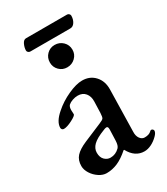

<svg xmlns="http://www.w3.org/2000/svg" viewBox="-184 -804 782 900"><g transform="rotate(-30 207.0 -354.5)"><path d="M34 -74Q34 -106 52 -126Q70 -146 110 -163L207 -204Q227 -212 231 -218Q235 -224 236 -245L238 -306Q239 -334 224.5 -351.5Q210 -369 184 -369Q170 -369 155.5 -364Q141 -359 132 -351Q124 -343 124 -325L125 -303Q125 -295 96.5 -280.5Q68 -266 51 -266Q45 -266 41.5 -270Q38 -274 38 -279Q38 -312 80 -348Q115 -379 160 -399.5Q205 -420 237 -420Q279 -420 305 -391.5Q331 -363 330 -318L325 -92Q324 -70 334 -56Q344 -42 359 -42Q383 -42 395 -54Q399 -58 402 -58Q407 -58 410.5 -54.5Q414 -51 414 -47Q414 -36 400 -22Q383 -5 363.5 4.5Q344 14 326 14Q275 14 246 -40H243Q210 -11 181 1.5Q152 14 121 14Q101 14 80.5 0.5Q60 -13 47 -33.5Q34 -54 34 -74ZM222 -61Q232 -71 233 -97L235 -154V-159Q235 -173 226 -173Q220 -173 209 -168Q165 -151 146.5 -133Q128 -115 128 -92Q128 -67 141.5 -53.5Q155 -40 173 -40Q201 -40 222 -61ZM149 -568Q149 -594 166.5 -611.5Q184 -629 209 -629Q235 -629 253 -611.5Q271 -594 271 -568Q271 -543 253 -525.5Q235 -508 209 -508Q184 -508 166.5 -525.5Q149 -543 149 -568ZM80 -673Q80 -689 88 -706Q96 -723 109 -723H331Q337 -723 341.5 -718.5Q346 -714 346 -709Q346 -689 336.5 -674Q327 -659 312 -659H96Q89 -659 84.5 -663.5Q80 -668 80 -673Z"/></g></svg>

Font: EB Garamond Medium
Style: Regular
Weight: 500
Designer: Georg Duffner and Octavio Pardo
Foundry: Georg Duffner
Version: Version 1.000